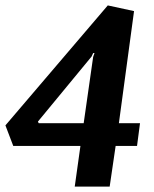

<svg xmlns="http://www.w3.org/2000/svg" viewBox="-23 -689 568 709"><path d="M253 0 274 -150H26L-3 -226L375 -669L472 -648L416 -234H494L483 -150H404L382 0ZM120 -234H286L321 -479L326 -493H321L315 -480L117 -240Z"/></svg>

Font: Faustina
Style: Bold Italic
Weight: 700
Italic angle: -8°
Designer: Alfonso Garcia
Foundry: http://www.omnibus-type.com
Version: Version 1.200